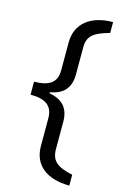

<svg xmlns="http://www.w3.org/2000/svg" viewBox="-131 -773 641 989"><g transform="rotate(15 189.5 -278.0)"><path d="M30 -243C108 -243 150 -217 150 -149V-1C150 99 221 157 344 158V100C267 83 229 61 229 -6V-151C229 -221 196 -262 123 -275V-281C196 -293 229 -335 229 -405V-549C229 -612 264 -634 344 -656V-714C226 -714 150 -655 150 -554V-405C150 -342 114 -313 30 -312Z"/></g></svg>

Font: Frost Regular
Style: Regular
Weight: 400
Designer: Lee Frost
Foundry: Lee Frost for Ice Communication Norge AS
Version: Version 2.011;hotconv 1.0.107;makeotfexe 2.5.65593